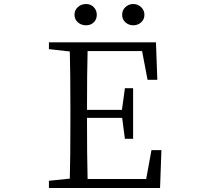

<svg xmlns="http://www.w3.org/2000/svg" viewBox="-20 -940 1040 960"><path d="M224.6 0V-36.1L329.1 -46.9Q332 -153.3 332 -336.9V-391.6Q332 -574.2 329.1 -682.6L224.6 -694.3V-728.5H759.8L766.6 -541H717.8L690.4 -684.6H418Q415 -578.1 415 -390.6H589.8L604.5 -499H645.5V-246.1H604.5L590.8 -350.6H415Q415 -154.3 418 -44.9H710.9L737.3 -189.5H787.1L780.3 0ZM352.5 -866.2Q352.5 -889.6 369.6 -904.8Q386.7 -919.9 410.2 -919.9Q433.6 -919.9 448.7 -904.3Q463.9 -888.7 463.9 -866.2Q463.9 -842.8 448.7 -828.1Q433.6 -813.5 410.2 -813.5Q386.7 -813.5 369.6 -828.1Q352.5 -842.8 352.5 -866.2ZM590.8 -866.2Q590.8 -889.6 607.4 -904.8Q624 -919.9 646.5 -919.9Q668.9 -919.9 685.5 -904.3Q702.1 -888.7 702.1 -866.2Q702.1 -842.8 685.5 -828.1Q668.9 -813.5 646.5 -813.5Q624 -813.5 607.4 -828.1Q590.8 -842.8 590.8 -866.2Z"/></svg>

Font: GenEi Koburi Mincho v6
Style: Regular
Weight: 400
Designer: o_tamon (Modified)
Foundry: o_tamon / Adobe Systems Incorporated
Version: Version 6.1